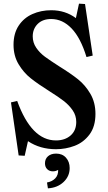

<svg xmlns="http://www.w3.org/2000/svg" viewBox="-20 -806 591 1050"><path d="M395 -707 412 -786 445 -784 487 -502 453 -494Q421 -599 371.5 -650.5Q322 -702 260 -702Q213 -702 186 -675Q159 -648 159 -607Q159 -573 178 -545Q197 -517 225.5 -496Q254 -475 304 -443Q367 -404 406.5 -372.5Q446 -341 474 -293.5Q502 -246 502 -183Q502 -114 469.5 -70.5Q437 -27 388 -8.5Q339 10 286 10Q199 10 133 -34L115 46L82 44L40 -246L74 -254Q152 -38 286 -38Q335 -38 366 -65Q397 -92 397 -139Q397 -174 377.5 -202.5Q358 -231 329 -253.5Q300 -276 249 -308Q187 -347 148 -378Q109 -409 81.5 -455Q54 -501 54 -561Q54 -623 82 -665.5Q110 -708 157 -729Q204 -750 260 -750Q337 -750 395 -707ZM298 123Q285 131 269 131Q250 131 238 119Q226 107 226 87Q226 63 242.5 48.5Q259 34 287 34Q321 34 341 56.5Q361 79 361 113Q361 158 327.5 189.5Q294 221 242 224L237 192Q265 187 282 169.5Q299 152 298 123Z"/></svg>

Font: Minipax
Style: Bold
Weight: 500
Designer: Raphaël Ronot, Igor Stepanchenko (Cyrillic)
Foundry: steppetype
Version: Version 1.002